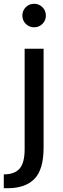

<svg xmlns="http://www.w3.org/2000/svg" viewBox="-43 -773 332 1013"><path d="M-2 220H-23V147Q34 147 60.5 116.5Q87 86 87 14V-516H187V5Q187 122 138.5 171Q90 220 -2 220ZM93 -647Q75 -665 75 -691Q75 -717 93 -735Q111 -753 137 -753Q163 -753 181 -735Q199 -717 199 -691Q199 -665 181 -647Q163 -629 137 -629Q111 -629 93 -647Z"/></svg>

Font: Voces
Style: Regular
Weight: 400
Designer: Ana Paula Megda, Pablo Ugerman
Foundry: Ana Paula Megda, Pablo Ugerman
Version: Version 1.003